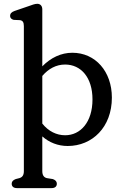

<svg xmlns="http://www.w3.org/2000/svg" viewBox="-20 -756 638 1010"><path d="M360.5 -478.5C301.5 -478.5 247 -452.5 202.5 -407V-707C202.5 -724.5 192.5 -736 176 -736C163 -736 148.5 -730 130 -723.5L57 -698.5C41 -693 33 -684.5 33 -672.5C33 -662 40 -654.5 52 -651.5L85 -650C98.5 -648 105.5 -640 105.5 -619V144C105.5 166.5 97 176.5 82 181L62.5 186C49 191.5 41.5 198.5 41.5 210.5C41.5 225 51.5 233.5 69 233.5H251.5C269 233.5 279 225 279 210.5C279 198.5 271.5 191 258 186L226.5 181C211.5 177.5 202.5 166.5 202.5 144V-38.5C238.5 -6.5 285 12 336 12C465.5 12 568.5 -87 568.5 -242.5C568.5 -380 482 -478.5 360.5 -478.5ZM322.5 -44.5C278 -44.5 235 -65 202.5 -106V-356.5C235 -394.5 275.5 -416.5 322.5 -416.5C405.5 -416.5 466.5 -349 466.5 -233C466.5 -113.5 403.5 -44.5 322.5 -44.5Z"/></svg>

Font: dr Title
Style: Regular
Weight: 400
Version: Version 1.000;hotconv 1.0.109;makeotfexe 2.5.65596